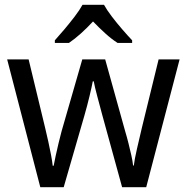

<svg xmlns="http://www.w3.org/2000/svg" viewBox="-20 -786 783 805"><path d="M409 -303Q398 -344 387.5 -383.5Q377 -423 373 -445H369Q365 -423 355.5 -383.5Q346 -344 334 -302L247 -1H149L10 -537H100L169 -251Q176 -222 182.5 -192.5Q189 -163 194 -136.5Q199 -110 201 -91H205Q208 -108 213.5 -133Q219 -158 225.5 -185.5Q232 -213 238 -235L325 -537H421L505 -235Q512 -212 518.5 -186Q525 -160 530.5 -135.5Q536 -111 538 -92H541Q544 -117 554 -161Q564 -205 575 -251L645 -537H733L593 -1H492ZM416 -766Q428 -744 449 -716.5Q470 -689 493 -662.5Q516 -636 534 -617V-606H473Q448 -622 422 -645.5Q396 -669 370 -696Q345 -669 319.5 -646Q294 -623 269 -606H210V-617Q228 -637 250 -663Q272 -689 293 -716.5Q314 -744 326 -766Z"/></svg>

Font: Noto Sans Display
Style: Regular
Weight: 400
Designer: Monotype Design Team
Foundry: Monotype Imaging Inc.
Version: Version 2.003